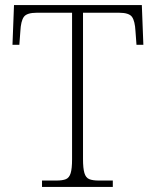

<svg xmlns="http://www.w3.org/2000/svg" viewBox="-20 -734 614 754"><path d="M145 0V-25H201Q226 -25 239 -30.5Q252 -36 257.5 -54Q263 -72 263 -108V-684H125Q85 -684 73.5 -667.5Q62 -651 60 -612L56 -558H29L35 -714H537L543 -558H516L512 -612Q510 -651 498.5 -667.5Q487 -684 447 -684H306V-109Q306 -73 311.5 -54.5Q317 -36 330.5 -30.5Q344 -25 368 -25H423V0Z"/></svg>

Font: Noto Serif Kannada ExtraLight
Style: Regular
Weight: 250
Version: Version 2.003